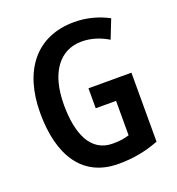

<svg xmlns="http://www.w3.org/2000/svg" viewBox="-133 -897 873 949"><g transform="rotate(-20 303.5 -423.0)"><path d="M317 -458V-353H424V-172C398 -164 375 -160 337 -160C221 -160 175 -271 175 -422C175 -593 249 -687 364 -687C413 -687 462 -671 502 -646L541 -745C489 -773 427 -790 362 -790C160 -790 51 -645 51 -424C51 -200 142 -56 330 -56C410 -56 475 -69 543 -95V-458Z"/></g></svg>

Font: Noto Sans Malayalam UI Condensed SemiBold
Style: Regular
Weight: 600
Width: 3
Designer: Jelle Bosma - Monotype Design Team
Foundry: Monotype Imaging Inc.
Version: Version 2.104